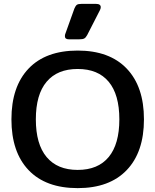

<svg xmlns="http://www.w3.org/2000/svg" viewBox="-20 -956 802 991"><path d="M315 -769Q315 -777 317 -781L364 -912Q370 -926 376.5 -931Q383 -936 401 -936H475Q500 -936 500 -919Q500 -912 496 -904L430 -775Q423 -762 415 -757.5Q407 -753 388 -753H336Q315 -753 315 -769ZM39 -340Q39 -509 127.5 -602Q216 -695 381 -695Q545 -695 634 -602Q723 -509 723 -340Q723 -171 634 -78Q545 15 381 15Q216 15 127.5 -78Q39 -171 39 -340ZM596 -340Q596 -468 541 -534Q486 -600 381 -600Q276 -600 220.5 -534Q165 -468 165 -340Q165 -212 220.5 -145.5Q276 -79 381 -79Q486 -79 541 -145.5Q596 -212 596 -340Z"/></svg>

Font: Mitr
Style: Regular
Weight: 400
Designer: Thanarat Vachiruckul
Foundry: Cadson Demak
Version: Version 1.003